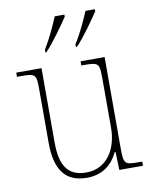

<svg xmlns="http://www.w3.org/2000/svg" viewBox="-86 -831 719 905"><g transform="rotate(-10 273.0 -378.0)"><path d="M312 -619V-606H317C357 -647 408 -722 431 -756V-766H386C367 -721 341 -664 312 -619ZM166 -619V-606H171C210 -647 262 -722 285 -756V-766H239C220 -721 194 -664 166 -619ZM257 10C336 10 381 -34 406 -86H410L413 0H526V-20H505C443 -20 437 -25 437 -97V-536H322V-516H334C406 -516 409 -511 409 -436V-202C409 -104 359 -15 258 -15C163 -15 135 -80 135 -182V-536H14V-516H32C102 -516 107 -512 107 -442V-184C107 -49 158 10 257 10Z"/></g></svg>

Font: Noto Serif Myanmar SemiCondensed Thin
Style: Regular
Weight: 100
Width: 4
Designer: Ben Mitchell and the Monotype Design Team
Foundry: Monotype Imaging Inc.
Version: Version 2.106